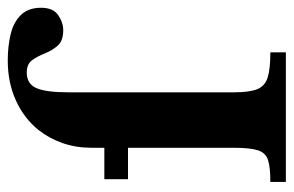

<svg xmlns="http://www.w3.org/2000/svg" viewBox="-151 -606 757 495"><g transform="rotate(-90 227.5 -358.5)"><path d="M340 0H6V-40Q44 -40 62.5 -46Q81 -52 87.5 -72Q94 -92 94 -134V-407H13V-468H94V-500Q94 -541 106 -575.5Q118 -610 140 -638Q170 -675 216 -696Q262 -717 319 -717Q356 -717 387 -709.5Q418 -702 436.5 -683Q455 -664 455 -631Q455 -600 436 -587Q417 -574 397 -574Q370 -574 357.5 -588Q345 -602 337.5 -621Q330 -640 320 -654Q310 -668 288 -668Q259 -668 248 -643.5Q237 -619 237 -560V-134Q237 -94 245 -74Q253 -54 275 -47Q297 -40 340 -40Z"/></g></svg>

Font: STIX Two Text
Style: Bold
Weight: 700
Designer: Ross Mills, John Hudson & Paul Hanslow, Tiro Typeworks Ltd; with prior portions MicroPress Inc., and Coen Hoffman.
Foundry: Tiro Typeworks Ltd
Version: Version 2.13 b171